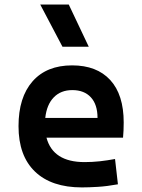

<svg xmlns="http://www.w3.org/2000/svg" viewBox="-20 -815 626 845"><path d="M340.3 9.8Q206.5 9.8 134 -59.8Q61.5 -129.4 61.5 -259.8Q61.5 -386.7 123.3 -457Q185.1 -527.3 297.4 -527.3Q405.8 -527.3 465.1 -462.9Q524.4 -398.4 524.4 -275.9Q524.4 -240.2 521.5 -209H184.6Q213.4 -101.6 352.1 -101.6Q386.2 -101.6 419.2 -105.2Q452.1 -108.9 486.3 -115.2L499 -3.9Q450.7 4.9 410.9 7.3Q371.1 9.8 340.3 9.8ZM298.3 -418.5Q247.6 -418.5 216.6 -386.5Q185.5 -354.5 179.2 -295.9H409.2Q409.2 -355 379.9 -386.7Q350.6 -418.5 298.3 -418.5ZM254.9 -609.4 157.2 -794.9H282.7L370.6 -609.4Z"/></svg>

Font: Caskaydia Cove SemiBold
Style: Regular
Weight: 600
Monospace: yes
Designer: Aaron Bell
Foundry: Saja Typeworks
Version: Version 4.300; ttfautohint (v1.8.3)